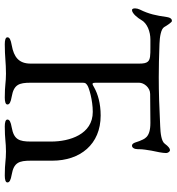

<svg xmlns="http://www.w3.org/2000/svg" viewBox="12 -746 739 803"><g transform="rotate(90 381.5 -344.5)"><path d="M15 -540C15 -533 17 -527 22 -527C37 -527 57 -554 63 -565C77 -591 113 -604 145 -604H178C210 -604 229 -604 238 -593C244 -586 246 -575 246 -557V-103C246 -54 219 -33 169 -24C146 -20 136 -15 136 -6C136 2 148 5 165 5C219 5 240 0 288 0C327 0 334 5 388 5C405 5 417 2 417 -6C417 -15 407 -20 384 -24C334 -33 326 -54 326 -103V-321C326 -333 329 -335 338 -341C347 -347 398 -363 448 -363C542 -363 572 -266 572 -189V-104C572 -54 563 -33 513 -24C490 -20 480 -15 480 -6C480 2 492 5 509 5C563 5 573 0 614 0C653 0 660 5 714 5C731 5 743 2 743 -6C743 -15 733 -20 710 -24C660 -33 652 -54 652 -104V-194C652 -310 584 -396 463 -396C412 -396 373 -384 346 -369C339 -365 334 -362 331 -362C327 -362 326 -366 326 -380V-557C326 -577 346 -603 373 -603L494 -604C558 -604 561 -577 570 -558C574 -549 577 -527 589 -527C598 -527 604 -537 604 -552V-557C604 -572 607 -590 610 -608C615 -631 620 -655 620 -669C620 -679 613 -686 608 -686C601 -686 592 -679 581 -664C571 -650 537 -646 508 -645C427 -641 367 -639 303 -639C258 -639 220 -640 163 -642C135 -643 101 -648 93 -662C87 -673 73 -694 68 -694C63 -694 54 -693 51 -671C45 -629 39 -598 20 -560C17 -554 15 -546 15 -540Z"/></g></svg>

Font: EB Garamond
Style: Regular
Weight: 400
Designer: Georg Duffner and Octavio Pardo
Foundry: Georg Duffner
Version: Version 1.000;PS 001.000;hotconv 1.0.88;makeotf.lib2.5.64775